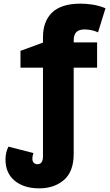

<svg xmlns="http://www.w3.org/2000/svg" viewBox="-20 -785 603 1050"><path d="M194 245Q111 245 60.5 203.5Q10 162 10 87Q10 66 14.5 48.5Q19 31 26 17L163 52Q157 67 157 83Q157 97 164.5 105Q172 113 185 113Q215 113 215 70V-415H92V-507L215 -552V-581Q215 -669 265.5 -717Q316 -765 421 -765Q451 -765 485 -760Q519 -755 557 -740L516 -608Q494 -618 475 -621Q456 -624 443 -624Q412 -624 397.5 -609.5Q383 -595 383 -563V-553H511V-415H383V56Q383 153 330 199Q277 245 194 245Z"/></svg>

Font: Noto Sans Mono SemiCondensed Black
Style: Regular
Weight: 900
Width: 4
Designer: Monotype Design Team
Foundry: Monotype Imaging Inc.
Version: Version 2.014; ttfautohint (v1.8.4.7-5d5b)